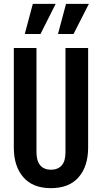

<svg xmlns="http://www.w3.org/2000/svg" viewBox="-20 -970 531 1000"><path d="M245 10Q151 10 101.5 -47Q52 -104 52 -201V-720H170V-177Q170 -131 190 -108.5Q210 -86 245 -86Q281 -86 301 -108Q321 -130 321 -177V-720H439V-201Q439 -104 389.5 -47Q340 10 245 10ZM191 -793H109L151 -950H270ZM363 -793H282L324 -950H443Z"/></svg>

Font: Instrument Sans Condensed SemiBold
Style: Regular
Weight: 600
Width: 3
Designer: Rodrigo Fuenzalida
Foundry: fragTYPE
Version: Version 1.000;gftools[0.9.28]